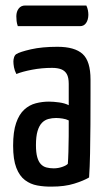

<svg xmlns="http://www.w3.org/2000/svg" viewBox="-20 -684 394 714"><path d="M171.9 10Q144.2 10.4 118.7 5.7Q93.2 1.1 72.9 -14.2Q52.5 -29.5 40.7 -60Q28.8 -90.5 28.8 -142.1Q28.8 -194.2 39.9 -226.5Q51 -258.8 70.1 -276.3Q89.3 -293.8 113.1 -299.9Q137 -306.1 162.1 -306.1Q178.4 -306.1 199.6 -303.2Q220.9 -300.4 235.6 -292.8Q235.6 -292.8 235.6 -306.8Q235.6 -320.8 235.6 -339.4Q235.6 -358 235.6 -372Q235.6 -395.6 228.5 -408.4Q221.3 -421.1 207.5 -426.4Q193.8 -431.6 173.6 -431.6Q135.3 -431.6 99.2 -424.7Q63.1 -417.8 40.9 -408.8Q34.3 -421.3 32 -433.8Q29.8 -446.3 29.8 -455.5Q29.8 -463.1 32.4 -471.1Q35 -479.2 40.6 -482.8Q53.7 -491.1 95 -500.6Q136.3 -510 193.5 -510Q257.9 -510 287.3 -483.2Q316.6 -456.4 316.6 -388.4V-334.7Q316.6 -277.7 316.3 -220.3Q315.9 -162.9 314.9 -112.6Q313.9 -62.2 311.3 -24.1Q290.9 -11.9 255.8 -1Q220.7 10 171.9 10ZM179.5 -58Q196 -58 211.1 -63.2Q226.1 -68.3 232.2 -74.7Q233.6 -91.4 234.4 -119Q235.3 -146.6 235.5 -177.9Q235.6 -209.2 235.6 -236.2Q225.7 -241.2 212.4 -243.2Q199.1 -245.2 188.5 -245.2Q173.5 -245.2 159.9 -241.5Q146.4 -237.9 136 -227.3Q125.7 -216.7 119.7 -196.8Q113.7 -176.9 113.7 -144.4Q113.7 -116.9 118.4 -100Q123 -83.1 131.8 -73.7Q140.6 -64.3 152.9 -61.2Q165.2 -58 179.5 -58ZM46.2 -586.7Q42.6 -597.2 41.7 -606Q40.7 -614.9 40.7 -623.7Q41 -641.4 49.7 -652.4Q58.3 -663.5 73.7 -663.5H301.1Q305.4 -654.4 307 -645.5Q308.6 -636.7 308.6 -628.5Q308.2 -610.2 300.2 -598.5Q292.2 -586.7 277.5 -586.7Z"/></svg>

Font: Yanone Kaffeesatz ExtraLight
Style: Regular
Weight: 200
Designer: Yanone (Cyrillic: Daniel Pouzeot, Huerta Tipografica, and Cyreal)
Foundry: Yanone
Version: Version 2.003